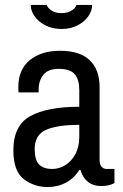

<svg xmlns="http://www.w3.org/2000/svg" viewBox="-20 -743 496 775"><path d="M228 -626Q192 -626 163.5 -640.5Q135 -655 119.5 -677.5Q104 -700 104 -723H169Q172 -711 188 -700.5Q204 -690 228 -690Q252 -690 269 -700.5Q286 -711 288 -723H352Q352 -700 336.5 -677.5Q321 -655 293 -640.5Q265 -626 228 -626ZM382 -391V-96Q382 -79 390 -70Q398 -61 410 -61H442V-4Q420 8 388 8Q356 8 334.5 -9.5Q313 -27 305 -57H300Q280 -24 246.5 -6Q213 12 172 12Q118 12 76 -20Q34 -52 34 -136Q34 -237 102.5 -274.5Q171 -312 300 -312V-380Q300 -421 282 -443Q264 -465 217 -465Q174 -465 155 -441Q136 -417 136 -382V-370H55Q54 -376 54 -392Q54 -462 100 -500Q146 -538 223 -538Q302 -538 342 -500Q382 -462 382 -391ZM120 -141Q120 -98 137.5 -79.5Q155 -61 191 -61Q218 -61 243 -76Q268 -91 284 -120.5Q300 -150 300 -191V-239Q210 -239 165 -218.5Q120 -198 120 -141Z"/></svg>

Font: Archivo Narrow
Style: Regular
Weight: 400
Designer: Hector Gatti
Foundry: Omnibus-Type
Version: Version 1.003